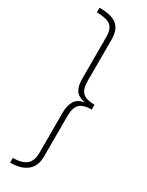

<svg xmlns="http://www.w3.org/2000/svg" viewBox="-287 -815 934 1217"><g transform="rotate(30 180.5 -206.0)"><path d="M42 -773Q129 -773 169 -741.5Q209 -710 209 -635V-333Q209 -272 235.5 -248Q262 -224 322 -224V-189Q262 -189 235.5 -164Q209 -139 209 -77V221Q209 289 166 325Q123 361 42 361V327Q110 326 141 299.5Q172 273 172 215V-81Q172 -131 191 -163.5Q210 -196 255 -205V-208Q210 -217 191 -245.5Q172 -274 172 -330V-630Q172 -692 144 -715Q116 -738 42 -739Z"/></g></svg>

Font: Noto Sans Telugu Condensed ExtraLight
Style: Regular
Weight: 200
Width: 3
Designer: Jelle Bosma - Monotype Design Team
Foundry: Monotype Imaging Inc.
Version: Version 2.005; ttfautohint (v1.8.4.7-5d5b)